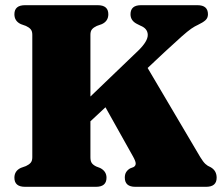

<svg xmlns="http://www.w3.org/2000/svg" viewBox="-20 -720 862 740"><path d="M328.5 -114Q328.5 -99.5 333.5 -92Q338.5 -84.5 350.5 -78.5L366 -72.5Q390.5 -60 390.5 -35Q390.5 0 350 0H76.5Q35.5 0 35.5 -35Q35.5 -61.5 60.5 -73L80 -80Q92 -85.5 98.2 -92.8Q104.5 -100 104.5 -114V-586Q104.5 -600 98.2 -607.2Q92 -614.5 80 -620L60.5 -627Q35.5 -638.5 35.5 -665Q35.5 -700 76.5 -700H356.5Q397.5 -700 397.5 -665Q397.5 -638.5 372.5 -627L353 -620Q341 -614.5 334.8 -607.2Q328.5 -600 328.5 -586V-348L514 -526Q550 -561.5 549.5 -585.8Q549 -610 521.5 -621L507.5 -628Q483 -640.5 483 -665Q483 -700 523.5 -700H741Q781.5 -700 781.5 -665Q781.5 -651 772 -642.2Q762.5 -633.5 743.5 -624.5Q731 -619 717.2 -609.5Q703.5 -600 680 -579.2Q656.5 -558.5 614.5 -519.5L549 -458L751.5 -115Q763 -96 771.8 -88Q780.5 -80 791 -76Q815 -63 815 -35Q815 0 774.5 0H501.5Q461 0 461 -35.5Q461 -48.5 466.5 -57Q472 -65.5 481.5 -71L494.5 -76Q503 -80.5 503 -89.8Q503 -99 491.5 -119L386.5 -306.5L328.5 -252.5Z"/></svg>

Font: Fraunces 72pt S050 Black
Style: Regular
Weight: 900
Version: Version 1.000; ttfautohint (v1.8.3)